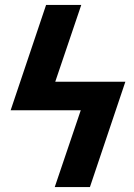

<svg xmlns="http://www.w3.org/2000/svg" viewBox="-20 -755 540 775"><path d="M343 0H201L306 -310H23L166 -735H308L203 -425H486Z"/></svg>

Font: Iosevka Term Curly Heavy
Style: Italic
Weight: 900
Italic angle: -9°
Designer: Belleve Invis
Foundry: Belleve Invis
Version: Version 32.3.0